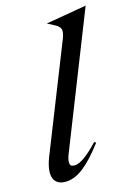

<svg xmlns="http://www.w3.org/2000/svg" viewBox="-112 -776 587 841"><g transform="rotate(-15 181.5 -355.5)"><path d="M362.8 -716.8 124 -111.8Q114.7 -88.9 114.3 -75.4Q113.8 -62 119.1 -57.6Q124.5 -53.2 134.8 -53.2Q172.4 -53.2 244.1 -129.9L252 -125Q201.2 -57.6 159.9 -25.9Q118.7 5.9 78.1 5.9Q38.6 5.9 26.1 -24.4Q13.7 -54.7 35.2 -113.8L229 -603Q239.3 -630.4 235.4 -643.8Q231.4 -657.2 210.9 -668L178.2 -685.1Z"/></g></svg>

Font: Redaction
Style: Italic
Weight: 400
Designer: Jeremy Mickel / Forest Young
Foundry: MCKL
Version: Version 2.001;hotconv 1.0.113;makeotfexe 2.5.65598 DEVELOPME